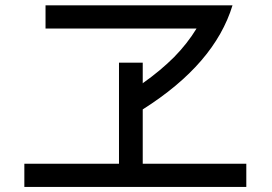

<svg xmlns="http://www.w3.org/2000/svg" viewBox="-20 -742 1040 735"><path d="M435.5 -115.2Q344.7 -115.2 73.2 -115.2Q73.2 -92.8 73.2 -26.4Q286.1 -26.4 922.9 -26.4Q922.9 -48.8 922.9 -115.2Q824.2 -115.2 526.4 -115.2Q526.4 -167 526.4 -323.2Q664.1 -410.2 750 -509.8Q835.9 -609.4 870.1 -721.7Q631.8 -721.7 154.3 -721.7Q154.3 -699.2 154.3 -632.8Q298.8 -632.8 732.4 -632.8Q697.3 -575.2 646.5 -523.4Q594.7 -471.7 528.3 -424.8Q527.3 -423.8 526.4 -422.9Q526.4 -442.4 526.4 -502Q503.9 -502 435.5 -502Q435.5 -405.3 435.5 -115.2Z"/></svg>

Font: Aptus Gothic JP
Style: Medium
Weight: 400
Designer: Fuminori Ogawa / Motoya
Version: Version 1